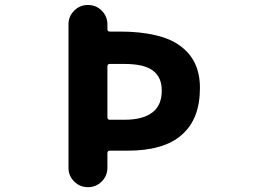

<svg xmlns="http://www.w3.org/2000/svg" viewBox="-20 -776 1040 776"><path d="M256.8 -97.7V-677.7Q256.8 -710 279.8 -732.9Q302.7 -755.9 335.4 -755.9Q368.2 -755.9 391.1 -732.9Q414.1 -710 414.1 -677.7V-658.2Q414.1 -648.4 423.8 -648.4H464.8Q546.9 -648.4 607.4 -633.8Q668.9 -620.1 708 -590.8Q788.1 -533.2 788.1 -420.9Q788.1 -293.9 713.9 -230.5Q677.7 -198.2 622.1 -182.6Q568.4 -167 495.1 -167H423.8Q414.1 -167 414.1 -157.2V-97.7Q414.1 -65.4 391.1 -42.5Q368.2 -19.5 335.4 -19.5Q302.7 -19.5 279.8 -42.5Q256.8 -65.4 256.8 -97.7ZM482.4 -292Q558.6 -292 596.7 -322.3Q633.8 -350.6 633.8 -410.2Q633.8 -463.9 598.6 -490.2Q563.5 -517.6 482.4 -517.6H423.8Q414.1 -517.6 414.1 -507.8V-301.8Q414.1 -292 423.8 -292Z"/></svg>

Font: Rounded-X Mgen+ 1m bold
Style: Bold
Weight: 700
Designer: [Source Han Sans]
Ryoko NISHIZUKA  (kana & ideographs); Paul D. Hunt (Latin, Greek & Cyrillic); Wenlong ZHANG  (bopomofo
Version: Version 1.059.20150602